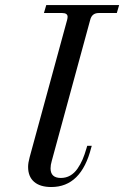

<svg xmlns="http://www.w3.org/2000/svg" viewBox="-20 -732 494 764"><path d="M454.1 -711.9 444.8 -680.2H373Q345.7 -680.2 338.9 -652.8L186 -91.8Q181.2 -75.7 181.2 -62Q181.2 -23.9 222.2 -23.9Q242.7 -23.9 259.3 -33.4Q275.9 -43 288.1 -60.5Q300.3 -78.1 308.6 -97.4Q316.9 -116.7 324.2 -142.1L327.1 -151.9H345.2L342.8 -144Q303.2 12.2 184.1 12.2Q139.6 12.2 115.7 -8.5Q91.8 -29.3 91.8 -67.9Q91.8 -84 98.1 -106.9L247.1 -652.8Q249 -660.6 249 -665Q249 -680.2 227.1 -680.2H154.8L164.1 -711.9Z"/></svg>

Font: Flanker Steampunk
Style: Italic
Weight: 400
Italic angle: -12°
Designer: Alexey Kryukov, Leonardo Di Lena
Foundry: Alexey Kryukov, Leonardo Di Lena
Version: 1.210